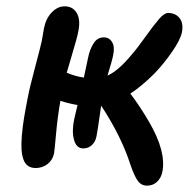

<svg xmlns="http://www.w3.org/2000/svg" viewBox="-20 -519 613 607"><path d="M92.8 12.2Q78.6 12.2 68.8 5.6Q59.1 -1 54.2 -14.6Q49.3 -28.3 48.1 -46.4Q46.9 -64.5 49.1 -90.8Q51.3 -117.2 55.9 -145.5Q60.5 -173.8 67.9 -210.9Q72.8 -238.3 89.6 -301.3Q106.4 -364.3 111.8 -388.2Q113.3 -397 115.7 -410.2Q118.2 -423.3 119.1 -430.2Q125.5 -461.4 144 -480.2Q162.6 -499 184.1 -499Q210.4 -499 222.7 -477.8Q234.9 -456.5 228 -421.9Q225.6 -408.2 219.7 -387.5Q213.9 -366.7 204.1 -333.7Q194.3 -300.8 190.9 -289.1Q221.7 -276.4 245.1 -273.9Q252.9 -312.5 258.8 -337.9Q263.7 -362.3 275.6 -381.6Q287.6 -400.9 308.1 -400.9Q325.2 -400.9 334.2 -386.2Q343.3 -371.6 337.9 -345.2Q334.5 -327.1 319.8 -279.8Q355 -295.9 397 -347.2Q414.6 -367.2 440.4 -403.6Q466.3 -439.9 482.9 -459Q499.5 -478 511.2 -478Q534.7 -478 547.6 -461.9Q560.5 -445.8 555.2 -417Q550.3 -393.1 523.7 -354.7Q497.1 -316.4 467.8 -286.1Q428.2 -246.6 392.1 -223.1Q421.9 -184.1 451.2 -133.8Q506.3 -39.6 493.2 24.9Q489.3 43.5 476.6 55.7Q463.9 67.9 444.8 67.9Q426.8 67.9 415.8 53Q404.8 38.1 392.1 1Q363.3 -88.4 299.8 -185.1Q288.6 -105 285.2 -88.9Q282.2 -71.8 271 -60.8Q259.8 -49.8 243.2 -49.8Q221.2 -49.8 213.9 -77.4Q206.5 -105 214.8 -143.1Q219.2 -163.1 225.1 -187Q198.2 -191.4 170.9 -200.2Q161.6 -146.5 157 -93.5Q152.3 -40.5 150.9 -34.2Q146.5 -12.7 130.1 -0.2Q113.8 12.2 92.8 12.2Z"/></svg>

Font: Shantell Sans Irregular Bouncy
Style: Italic
Weight: 500
Italic angle: -11.31°
Designer: Stephen Nixon, Anya Danilova, Shantell Martin
Foundry: Arrow Type
Version: Version 1.006;[9816181b4]